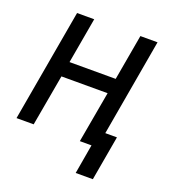

<svg xmlns="http://www.w3.org/2000/svg" viewBox="-129 -622 754 852"><g transform="rotate(20 248.0 -195.5)"><path d="M326 139 350 0H295L338 -242H120L77 0H-4L89 -530H170L132 -314H350L388 -530H469L389 -72H444L407 139Z"/></g></svg>

Font: Iosevka SS08
Style: Italic
Weight: 400
Italic angle: -10°
Monospace: yes
Designer: Belleve Invis
Foundry: Belleve Invis
Version: 2.1.0; ttfautohint (v1.8.2)